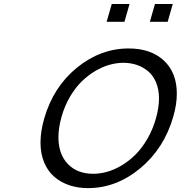

<svg xmlns="http://www.w3.org/2000/svg" viewBox="-20 -947 917 974"><path d="M632.8 -701.2Q745.1 -701.2 811 -640.1Q877 -579.1 877 -471.7Q877 -417 858.9 -355Q812.5 -193.8 691.4 -93.3Q570.3 7.3 426.3 7.3Q375.5 7.3 332.3 -7.1Q289.1 -21.5 256.1 -49.6Q223.1 -77.6 204.3 -122.3Q185.5 -167 185.5 -223.6Q185.5 -279.8 204.1 -345.2Q250.5 -506.3 370.4 -603.8Q490.2 -701.2 632.8 -701.2ZM771 -346.2Q786.6 -401.4 786.6 -447.8Q786.6 -493.2 771.7 -528.8Q756.8 -564.5 731.2 -585.7Q705.6 -606.9 673.8 -617.7Q642.1 -628.4 606 -628.4Q571.8 -628.4 535.9 -618.4Q500 -608.4 463.1 -586.7Q426.3 -564.9 394.3 -533.7Q362.3 -502.4 335.2 -456.5Q308.1 -410.6 292.5 -355.5Q276.4 -298.3 276.4 -251Q276.4 -164.6 324.2 -115Q372.1 -65.4 453.1 -65.4Q487.8 -65.4 524.2 -75.7Q560.5 -85.9 597.7 -108.2Q634.8 -130.4 667.2 -162.6Q699.7 -194.8 727.3 -242.2Q754.9 -289.6 771 -346.2ZM546.9 -926.8H637.2L611.3 -836.4H521ZM766.1 -926.8H856.4L830.6 -836.4H740.2Z"/></svg>

Font: Cantarell
Style: Italic
Weight: 400
Italic angle: -16°
Designer: Dave Crossland
Version: Version 1.004